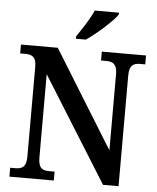

<svg xmlns="http://www.w3.org/2000/svg" viewBox="-61 -982 846 1034"><g transform="rotate(5 362.0 -465.5)"><path d="M321 -784V-771H375C431 -809 517 -886 540 -921V-931H409C390 -886 349 -825 321 -784ZM29 0H269V-48H240C206 -48 181 -56 181 -116V-567L535 0H619V-598C619 -656 644 -666 678 -666H705V-714H466V-666H494C526 -666 553 -657 553 -602V-188L228 -714H29V-666H57C89 -666 116 -658 116 -602V-116C116 -56 90 -48 55 -48H29Z"/></g></svg>

Font: Noto Serif Armenian SemiCondensed SemiBold
Style: Regular
Weight: 600
Width: 4
Designer: Monotype Design Team
Foundry: Monotype Imaging Inc.
Version: Version 2.008